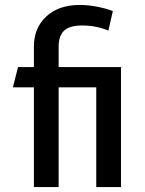

<svg xmlns="http://www.w3.org/2000/svg" viewBox="-20 -756 587 776"><path d="M469 0H369V-403H217V0H117V-403H32L53 -485H117V-568Q117 -643 167 -689.5Q217 -736 303 -736Q337 -736 374.5 -728.5Q412 -721 436 -711L418 -632Q399 -641 371 -647Q343 -653 312 -653Q261 -653 239 -632Q217 -611 217 -568V-485H469Z"/></svg>

Font: Niramit Medium
Style: Regular
Weight: 500
Designer: Katatrad Aksorn Co.,Ltd.
Foundry: Cadson Demak Co.,Ltd.
Version: Version 1.000; ttfautohint (v1.6)